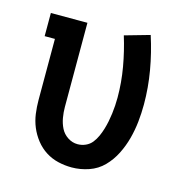

<svg xmlns="http://www.w3.org/2000/svg" viewBox="-87 -617 673 705"><g transform="rotate(15 250.0 -264.5)"><path d="M246 8Q220 8 194.5 2Q169 -4 147 -18Q125 -32 108.5 -53Q92 -74 82 -98Q72 -122 68.5 -148Q65 -174 65 -200V-432H26V-520H165V-200Q165 -180 168.5 -159.5Q172 -139 181 -121Q190 -103 207.5 -91.5Q225 -80 245 -80Q261 -80 275.5 -86.5Q290 -93 299.5 -105Q309 -117 315.5 -131.5Q322 -146 326.5 -161Q331 -176 334 -191Q337 -206 339 -221.5Q341 -237 342 -252.5Q343 -268 343 -283Q343 -341 333 -398Q323 -455 306 -510L401 -537Q421 -475 432 -411.5Q443 -348 443 -284Q443 -251 439.5 -218Q436 -185 427.5 -153Q419 -121 404 -91Q389 -61 366 -37.5Q343 -14 311 -3Q279 8 246 8Z"/></g></svg>

Font: Iosevka Curly Slab Semibold
Style: Regular
Weight: 600
Monospace: yes
Designer: Belleve Invis
Foundry: Belleve Invis
Version: Version 22.1.2; ttfautohint (v1.8.4)